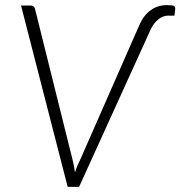

<svg xmlns="http://www.w3.org/2000/svg" viewBox="-20 -729 704 749"><path d="M62 -707.5H100Q107 -707.5 111.2 -703.8Q115.5 -700 116.5 -694.5L263.5 -104Q266 -93.5 268.5 -81.5Q271 -69.5 272.5 -56.5Q276.5 -69.5 281.5 -81.5Q286.5 -93.5 292 -104L523.5 -631Q541 -670.5 568.5 -689.8Q596 -709 630.5 -709Q653 -709 658.8 -705.8Q664.5 -702.5 663.5 -694L660.5 -668H635.5Q616 -668 597.8 -653.5Q579.5 -639 567.5 -613.5L288.5 0H244Z"/></svg>

Font: Lato Light
Style: Italic
Weight: 300
Italic angle: -7°
Designer: Lukasz Dziedzic
Foundry: tyPoland Lukasz Dziedzic
Version: Version 2.007; 2014-02-27